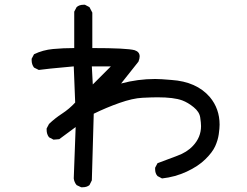

<svg xmlns="http://www.w3.org/2000/svg" viewBox="-20 -760 1040 807"><path d="M328 27H321L302 18Q292 6 290 -10L298 -226L229 -175L205 -173L186 -183Q176 -196 176 -214V-220L186 -239Q211 -263 241 -282.5Q271 -302 296 -329L290 -481Q168 -470 143 -466L123 -476Q113 -489 113 -507V-513L123 -532Q160 -550 203 -554Q246 -558 292 -558V-711L302 -730Q313 -740 331 -740H337L356 -730L368 -707V-558Q513 -558 546 -549Q567 -542 567 -523Q567 -514 562 -501L489 -409Q559 -428 632 -428Q655 -428 700 -424Q806 -417 862 -352Q903 -303 903 -236Q903 -221 899.5 -196Q896 -171 884.5 -145.5Q873 -120 843 -90.5Q813 -61 764.5 -38.5Q716 -16 661 -10L642 -20Q632 -31 632 -49V-55L642 -74Q683 -90 724.5 -105Q766 -120 791 -147Q825 -183 825 -230Q825 -243 821.5 -266.5Q818 -290 794 -309.5Q770 -329 746 -338Q711 -351 642 -351Q619 -351 578.5 -349Q538 -347 482.5 -327.5Q427 -308 374 -282L366 -2L356 18Q345 27 328 27ZM370 -405 446 -481H366Z"/></svg>

Font: Xiaolai SC
Style: Regular
Weight: 400
Designer: Nozomi Seto 瀬戸のぞみ
Version: Version 3.11;December 4, 2020;FontCreator 13.0.0.2613 64-bit